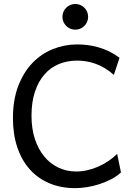

<svg xmlns="http://www.w3.org/2000/svg" viewBox="-20 -953 702 985"><path d="M600.6 -68.4Q579.1 -48.3 550.3 -33.4Q521.5 -18.6 490 -8.3Q458.5 2 426.3 7.1Q394 12.2 366.2 12.2Q292 12.2 232.9 -12.9Q173.8 -38.1 132.3 -84.7Q90.8 -131.3 68.6 -197.8Q46.4 -264.2 46.4 -346.7Q46.4 -440.9 73.7 -512Q101.1 -583 146.7 -630.4Q192.4 -677.7 252 -701.4Q311.5 -725.1 376 -725.1Q402.3 -725.1 429.7 -721.7Q457 -718.3 484.6 -710.4Q512.2 -702.6 539.6 -689.5Q566.9 -676.3 593.3 -656.7L564 -568.8Q541 -589.4 517.1 -603.5Q493.2 -617.7 469.2 -626.2Q445.3 -634.8 421.6 -638.4Q397.9 -642.1 376 -642.1Q324.7 -642.1 281.7 -624.3Q238.8 -606.4 207.8 -570.8Q176.8 -535.2 159.2 -482.2Q141.6 -429.2 141.6 -358.9Q141.6 -293 158.9 -240.2Q176.3 -187.5 206.8 -150.4Q237.3 -113.3 279.3 -93.3Q321.3 -73.2 371.1 -73.2Q398.9 -73.2 427.5 -79.6Q456.1 -85.9 483.4 -97.9Q510.7 -109.9 535.6 -126.5Q560.5 -143.1 581.1 -163.6ZM300.3 -866.7Q300.3 -880.4 305.4 -892.3Q310.5 -904.3 319.6 -913.3Q328.6 -922.4 340.6 -927.5Q352.5 -932.6 366.2 -932.6Q379.9 -932.6 391.8 -927.5Q403.8 -922.4 412.8 -913.3Q421.9 -904.3 427 -892.3Q432.1 -880.4 432.1 -866.7Q432.1 -853 427 -841.1Q421.9 -829.1 412.8 -820.1Q403.8 -811 391.8 -805.9Q379.9 -800.8 366.2 -800.8Q352.5 -800.8 340.6 -805.9Q328.6 -811 319.6 -820.1Q310.5 -829.1 305.4 -841.1Q300.3 -853 300.3 -866.7Z"/></svg>

Font: Andika Compact
Style: Regular
Weight: 400
Designer: Victor Gaultney, Annie Olsen, Julie Remington, Don Collingsworth, Eric Hays, Becca Hirsbrunner
Foundry: SIL International
Version: Version 5.000 ; LnSpcTght